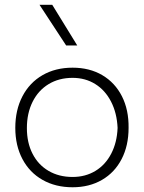

<svg xmlns="http://www.w3.org/2000/svg" viewBox="-20 -770 601 802"><path d="M43.9 -235.8Q43.9 -310.5 73.7 -367.7Q103.5 -424.8 157.7 -456.1Q211.9 -487.3 283.2 -487.3Q354 -487.3 407.2 -456.1Q460.4 -424.8 489.3 -367.9Q518.1 -311 517.1 -235.8Q517.1 -161.6 488 -105.5Q459 -49.3 406 -18.6Q353 12.2 283.2 12.2Q211.9 12.2 157.7 -18.6Q103.5 -49.3 73.7 -105.7Q43.9 -162.1 43.9 -235.8ZM471.2 -235.8Q468.3 -298.3 443.8 -345.7Q419.4 -393.1 377.9 -418.9Q336.4 -444.8 283.2 -444.8Q226.1 -444.8 182.9 -418.5Q139.6 -392.1 116 -344.5Q92.3 -296.9 92.3 -234.9Q92.3 -173.8 116 -127.7Q139.6 -81.5 182.9 -56.2Q226.1 -30.8 283.2 -30.8Q336.9 -30.8 378.7 -56.2Q420.4 -81.5 444.6 -128.2Q468.8 -174.8 471.2 -235.8ZM145 -750H198.2L302.7 -580.1H256.3Z"/></svg>

Font: Selawik Light
Style: Regular
Weight: 300
Designer: Aaron Bell
Foundry: Microsoft Corporation
Version: Version 1.01